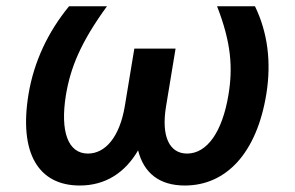

<svg xmlns="http://www.w3.org/2000/svg" viewBox="-20 -565 913 595"><path d="M311.4 -545.5H193.9C127.8 -464.8 85.2 -373.2 68.5 -273.8C38 -90.2 99.1 9.9 227.3 9.9C306.1 9.9 367.2 -29.1 408 -99.1C425.4 -29.1 473.7 9.9 552.6 9.9C680.8 9.9 775.6 -90.2 805.4 -273.8C821.4 -373.2 809.3 -464.8 770.2 -545.5H652.7C696.4 -433.2 702.1 -355.5 687.9 -270.6C669 -156.6 621.8 -89.1 559.7 -89.1C506 -89.1 478.7 -140.6 494.7 -236.2L524.1 -414.4H396.3L366.8 -236.2C350.9 -140.6 306.5 -89.1 252.5 -89.1C191.1 -89.1 165.8 -156.6 184.3 -270.6C198.5 -355.5 229.8 -433.2 311.4 -545.5Z"/></svg>

Font: Magic Ui Pro Semi Bold
Style: Italic
Weight: 600
Italic angle: -9.39999°
Designer: Stefan Endress, Andreas Faust
Version: Version 1.000;FEAKit 1.0